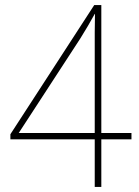

<svg xmlns="http://www.w3.org/2000/svg" viewBox="-20 -738 549 758"><path d="M499 -188H380V0H354V-188H21V-208L352 -718H380V-213H499ZM354 -556Q354 -589 354 -609.5Q354 -630 354.5 -646Q355 -662 355 -683H354Q339 -656 327 -635.5Q315 -615 297 -586L54 -213H354Z"/></svg>

Font: Noto Sans Bengali SemiCondensed Thin
Style: Regular
Weight: 100
Width: 4
Designer: Joana Ranito - Universal Thirst; Jelle Bosma - Monotype Design Team
Foundry: Universal Thirst ehf.
Version: Version 3.000; ttfautohint (v1.8.4.7-5d5b)